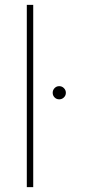

<svg xmlns="http://www.w3.org/2000/svg" viewBox="-20 -770 353 790"><path d="M116.7 -750V0H90.3V-750ZM196.8 -388.2Q196.8 -399.4 204.6 -407.5Q212.4 -415.5 223.6 -415.5Q234.9 -415.5 242.9 -407.5Q251 -399.4 251 -388.2Q251 -377 242.9 -369.1Q234.9 -361.3 223.6 -361.3Q212.4 -361.3 204.6 -369.1Q196.8 -377 196.8 -388.2Z"/></svg>

Font: Vazirmatn FD Thin
Style: Regular
Weight: 100
Designer: Saber Rastikerdar
Foundry: Saber Rastikerdar
Version: Version 33.003